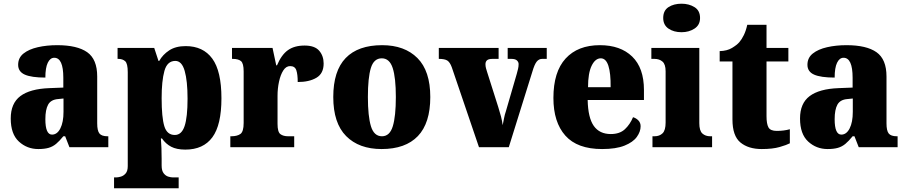

<svg xmlns="http://www.w3.org/2000/svg" viewBox="-20 -795 4891 1037"><path d="M187 10Q126 10 82 -30.5Q38 -71 38 -155Q38 -237 90 -276Q142 -315 246 -319L322 -322V-375Q322 -483 273 -483Q251 -483 238 -456Q225 -429 225 -376Q150 -376 114 -392Q78 -408 78 -445Q78 -483 107 -506Q136 -529 184 -540Q232 -551 289 -551Q397 -551 451 -513Q505 -475 505 -382V-129Q505 -89 517 -74Q529 -59 561 -59H565V0H355L332 -59H322Q301 -33 283 -18Q265 -3 242.5 3.5Q220 10 187 10ZM261 -68Q289 -68 306 -101.5Q323 -135 323 -191V-263L294 -260Q255 -257 240 -230Q225 -203 225 -151Q225 -68 261 -68Z M596 222V163H611Q618 163 632.5 159Q647 155 658.5 142Q670 129 670 102V-405Q670 -452 656 -464.5Q642 -477 619 -477H615V-536H813L836 -466H840Q859 -500 894 -523Q929 -546 983 -546Q1077 -546 1126.5 -478.5Q1176 -411 1176 -264Q1176 -120 1127 -53.5Q1078 13 981 13Q934 13 904.5 -2.5Q875 -18 855 -47H849Q851 -22 852 5.5Q853 33 853 63V99Q853 127 864 141Q875 155 889 159Q903 163 911 163H945V222ZM924 -66Q961 -66 977 -114Q993 -162 993 -262Q993 -358 977.5 -412Q962 -466 927 -466Q883 -466 868 -412Q853 -358 853 -265Q853 -161 867.5 -113.5Q882 -66 924 -66Z M1224 0V-59H1229Q1261 -59 1278.5 -71.5Q1296 -84 1296 -131V-409Q1296 -453 1281.5 -465Q1267 -477 1237 -477H1233V-536H1452L1472 -442H1476Q1500 -499 1535 -524Q1570 -549 1625 -549Q1680 -549 1704 -521Q1728 -493 1728 -452Q1728 -398 1689 -375Q1650 -352 1588 -352Q1588 -393 1580.5 -415.5Q1573 -438 1547 -438Q1525 -438 1510 -414.5Q1495 -391 1487 -354Q1479 -317 1479 -278V-126Q1479 -82 1494.5 -70.5Q1510 -59 1536 -59H1569V0Z M2041 10Q1919 10 1849.5 -60Q1780 -130 1780 -271Q1780 -412 1847 -481.5Q1914 -551 2044 -551Q2165 -551 2234.5 -481.5Q2304 -412 2304 -271Q2304 -130 2237 -60Q2170 10 2041 10ZM2043 -59Q2085 -59 2101.5 -113Q2118 -167 2118 -271Q2118 -375 2101 -427.5Q2084 -480 2042 -480Q1999 -480 1983 -427.5Q1967 -375 1967 -271Q1967 -167 1983.5 -113Q2000 -59 2043 -59Z M2420 -432Q2410 -459 2396 -468Q2382 -477 2350 -477V-536H2673V-477H2640Q2619 -477 2610.5 -469.5Q2602 -462 2602 -448Q2602 -437 2605 -426Q2608 -415 2611 -406L2671 -217Q2680 -189 2686 -165.5Q2692 -142 2695 -119Q2699 -138 2702.5 -157Q2706 -176 2712 -193L2771 -396Q2775 -411 2778 -423Q2781 -435 2781 -449Q2781 -460 2772 -468.5Q2763 -477 2742 -477H2722V-536H2933V-477H2908Q2891 -477 2879 -462.5Q2867 -448 2855 -407L2728 0H2567Z M3232 10Q3098 10 3033.5 -62.5Q2969 -135 2969 -266Q2969 -407 3035 -479Q3101 -551 3220 -551Q3331 -551 3394.5 -489.5Q3458 -428 3458 -309V-255H3154Q3156 -159 3187 -115Q3218 -71 3279 -71Q3327 -71 3355 -97Q3383 -123 3399 -162Q3416 -157 3428 -144.5Q3440 -132 3440 -113Q3440 -84 3419.5 -55.5Q3399 -27 3353 -8.5Q3307 10 3232 10ZM3278 -324Q3279 -399 3266 -439.5Q3253 -480 3225 -480Q3195 -480 3175.5 -440Q3156 -400 3156 -324Z M3661 -621Q3619 -621 3590.5 -640.5Q3562 -660 3562 -698Q3562 -738 3590.5 -756.5Q3619 -775 3661 -775Q3701 -775 3731 -756.5Q3761 -738 3761 -698Q3761 -660 3731 -640.5Q3701 -621 3661 -621ZM3504 0V-59H3515Q3542 -59 3558.5 -75Q3575 -91 3575 -133V-410Q3575 -448 3558 -462.5Q3541 -477 3515 -477H3498V-536H3757V-130Q3757 -89 3773.5 -74Q3790 -59 3816 -59H3826V0Z M4094 10Q4022 10 3979 -25.5Q3936 -61 3936 -150V-463H3867V-519Q3907 -520 3933.5 -536Q3960 -552 3973 -567Q3986 -582 3997.5 -605.5Q4009 -629 4016 -661H4120V-536H4238V-463H4120V-167Q4120 -126 4130.5 -107Q4141 -88 4175 -88Q4214 -88 4246 -97V-21Q4229 -12 4191 -1Q4153 10 4094 10Z M4450 10Q4389 10 4345 -30.5Q4301 -71 4301 -155Q4301 -237 4353 -276Q4405 -315 4509 -319L4585 -322V-375Q4585 -483 4536 -483Q4514 -483 4501 -456Q4488 -429 4488 -376Q4413 -376 4377 -392Q4341 -408 4341 -445Q4341 -483 4370 -506Q4399 -529 4447 -540Q4495 -551 4552 -551Q4660 -551 4714 -513Q4768 -475 4768 -382V-129Q4768 -89 4780 -74Q4792 -59 4824 -59H4828V0H4618L4595 -59H4585Q4564 -33 4546 -18Q4528 -3 4505.5 3.5Q4483 10 4450 10ZM4524 -68Q4552 -68 4569 -101.5Q4586 -135 4586 -191V-263L4557 -260Q4518 -257 4503 -230Q4488 -203 4488 -151Q4488 -68 4524 -68Z"/></svg>

Font: Noto Serif Myanmar SemiCondensed Black
Style: Regular
Weight: 900
Width: 4
Designer: Ben Mitchell and the Monotype Design Team
Foundry: Monotype Imaging Inc.
Version: Version 2.106; ttfautohint (v1.8.4.7-5d5b)